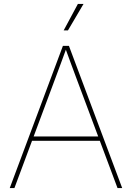

<svg xmlns="http://www.w3.org/2000/svg" viewBox="-20 -962 675 982"><path d="M29.8 0 301.8 -727.5H332.5L605 0H581.1L370.1 -563.5Q355.5 -602.5 341.1 -641.6Q326.7 -680.7 312.5 -719.7H321.3Q307.1 -680.7 292.7 -641.6Q278.3 -602.5 263.7 -563.5L53.7 0ZM136.7 -241.7V-264.2H498V-241.7ZM305.7 -806.6 378.4 -941.9H407.2L327.6 -806.6Z"/></svg>

Font: Inter 16pt Thin
Style: Regular
Weight: 250
Version: Version 4.001;git-66647c0bb